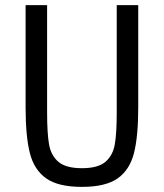

<svg xmlns="http://www.w3.org/2000/svg" viewBox="-20 -718 640 750"><path d="M164 -698V-279Q164 -198 171.5 -154.5Q179 -111 208 -86Q237 -61 300 -61Q363 -61 392 -86Q421 -111 428.5 -154.5Q436 -198 436 -279V-698H520V-299Q520 -186 503.5 -120.5Q487 -55 440 -21.5Q393 12 300 12Q207 12 160 -21.5Q113 -55 96.5 -120.5Q80 -186 80 -299V-698Z"/></svg>

Font: iA Writer Quattro V
Style: Regular
Weight: 400
Designer: Mike Abbink, Paul van der Laan, Pieter van Rosmalen, Oliver Reichenstein
Foundry: Information Architects Inc.
Version: Version 2.000